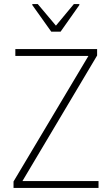

<svg xmlns="http://www.w3.org/2000/svg" viewBox="-20 -931 551 951"><path d="M47 0V-32L418 -654H56V-688H461V-656L91 -34H468V0ZM234 -774 140 -906V-911H167L257 -804L346 -911H373V-906L280 -774Z"/></svg>

Font: Saira SemiCondensed Thin
Style: Regular
Weight: 250
Width: 4
Designer: Hector Gatti with collaboration of the Omnibus-Type team
Foundry: Omnibus-Type
Version: Version 1.101